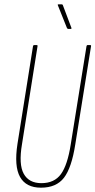

<svg xmlns="http://www.w3.org/2000/svg" viewBox="-20 -864 442 890"><path d="M170 6Q101 6 73 -43.5Q45 -93 61 -197L133 -650Q134 -655 139 -655H150Q155 -655 154 -650L82 -196Q66 -102 90 -58.5Q114 -15 172 -15Q232 -15 262.5 -57Q293 -99 308 -195L381 -650Q382 -655 386 -655H398Q403 -655 402 -650L329 -195Q312 -86 276.5 -40Q241 6 170 6ZM296 -730Q294 -730 292.5 -731.5Q291 -733 290 -735L248 -840Q247 -842 248 -843Q249 -844 251 -844H265Q267 -844 268.5 -843.5Q270 -843 271 -841L311 -735Q312 -732 311 -731Q310 -730 308 -730Z"/></svg>

Font: Sofia Sans Extra Condensed Thin
Style: Italic
Weight: 250
Italic angle: -9°
Version: Version 4.100